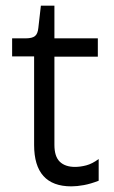

<svg xmlns="http://www.w3.org/2000/svg" viewBox="-20 -651 404 681"><path d="M233 10Q101 10 101 -137V-451H23V-515H71Q94 -515 104 -523Q114 -531 116 -552L125 -631H173V-515H327V-450H173V-137Q173 -96 192 -77.5Q211 -59 246 -59Q265 -59 286 -64.5Q307 -70 330 -87V-10Q302 1 277.5 5.5Q253 10 233 10Z"/></svg>

Font: Bricolage Grotesque 12pt Light
Style: Regular
Weight: 300
Designer: Mathieu Triay
Foundry: Atelier Triay
Version: Version 1.001; ttfautohint (v1.8.4.7-5d5b);gftools[0.9.33.de